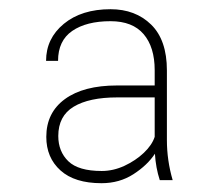

<svg xmlns="http://www.w3.org/2000/svg" viewBox="-20 -741 478 423"><path d="M332 -344.2Q323.2 -371.1 321.3 -402.3Q304.7 -377 273.9 -357.2Q243.2 -337.4 203.6 -337.4Q144.5 -337.4 113.3 -365.5Q82 -393.6 82 -439.5Q82 -492.7 123 -522.7Q164.1 -552.7 237.8 -552.7H320.8V-586.4Q320.8 -637.2 296.4 -665.8Q272 -694.3 223.6 -694.3Q170.4 -694.3 139.2 -672.9Q107.9 -651.4 107.9 -606.9H81.5Q81.5 -656.2 120.6 -688.5Q159.7 -720.7 223.6 -720.7Q278.3 -720.7 313 -686.8Q347.7 -652.8 347.7 -585.9V-432.6Q347.7 -387.7 360.4 -344.2ZM204.1 -364.3Q229.5 -364.3 254.2 -375.7Q278.8 -387.2 296.9 -404.3Q314.9 -421.4 320.8 -439.5V-526.4H238.3Q176.3 -526.4 142.3 -505.9Q108.4 -485.4 108.4 -441.4Q108.4 -407.2 130.6 -385.7Q152.8 -364.3 204.1 -364.3Z"/></svg>

Font: Vazirmatn UI Thin
Style: Regular
Weight: 100
Designer: Saber Rastikerdar
Foundry: Saber Rastikerdar
Version: Version 33.003